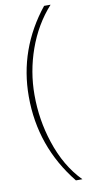

<svg xmlns="http://www.w3.org/2000/svg" viewBox="-100 -706 445 982"><g transform="rotate(-10 122.5 -214.5)"><path d="M210.9 238.8Q47.9 36.1 47.9 -224.6Q47.9 -471.2 205.6 -668.5H239.3Q160.6 -581.5 118.7 -463.4Q78.1 -348.6 78.1 -228Q78.1 -98.1 117.7 21.5Q160.6 153.3 244.6 238.8Z"/></g></svg>

Font: Atsinvsda
Style: Regular
Weight: 400
Designer: Al Webster
Foundry: Al Webster and Michael Everson
Version: Version 2.000